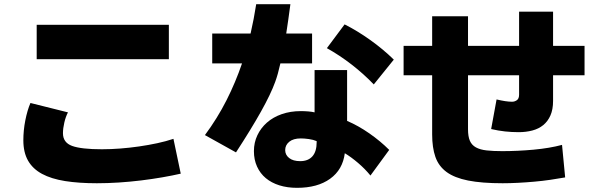

<svg xmlns="http://www.w3.org/2000/svg" viewBox="-20 -815 2860 921"><path d="M790 -696V-531H156V-696ZM306 -276Q295 -255 288.5 -227Q282 -199 282 -176Q282 -131 326 -115Q370 -99 469 -99Q511 -99 556.5 -102.5Q602 -106 647 -112.5Q692 -119 734 -128Q776 -137 812 -149L847 18Q808 27 759 35.5Q710 44 657 50.5Q604 57 550 60.5Q496 64 445 64Q358 64 292 53.5Q226 43 181.5 19Q137 -5 114.5 -44.5Q92 -84 92 -142Q92 -190 101.5 -238Q111 -286 126 -321Z M1300 -422Q1279 -364 1232 -280Q1185 -196 1112 -84L963 -167Q1023 -248 1066.5 -334Q1110 -420 1141 -511H998V-654H1182Q1198 -724 1209 -795H1373Q1368 -757 1363 -721.5Q1358 -686 1353 -654H1477V-511H1325Q1313 -457 1300 -422ZM1773 -410Q1724 -461 1666.5 -505.5Q1609 -550 1548 -584L1633 -698Q1693 -668 1755.5 -623.5Q1818 -579 1869 -529ZM1645 -479V-235Q1699 -212 1752 -175Q1805 -138 1847 -96L1757 27Q1731 -5 1697.5 -33.5Q1664 -62 1634 -80Q1624 -1 1563.5 42.5Q1503 86 1405 86Q1358 86 1320 74Q1282 62 1255 39.5Q1228 17 1213 -16Q1198 -49 1198 -90Q1198 -131 1214.5 -166Q1231 -201 1260.5 -227Q1290 -253 1331.5 -267.5Q1373 -282 1423 -282Q1441 -282 1459 -280.5Q1477 -279 1489 -276V-479ZM1499 -138Q1483 -145 1461.5 -148Q1440 -151 1423 -151Q1387 -151 1367.5 -135Q1348 -119 1348 -95Q1348 -72 1367 -57Q1386 -42 1420 -42Q1458 -42 1478.5 -65Q1499 -88 1499 -133Z M2225 -595H2470V-759H2633V-595H2784V-454H2633V-331Q2633 -290 2620.5 -261.5Q2608 -233 2586 -215Q2564 -197 2533.5 -189Q2503 -181 2468 -181Q2435 -181 2402.5 -184.5Q2370 -188 2336 -196L2362 -338Q2408 -327 2436 -327Q2449 -327 2459.5 -334.5Q2470 -342 2470 -361V-454H2225V-195Q2225 -160 2234 -139.5Q2243 -119 2263 -108Q2283 -97 2314 -93.5Q2345 -90 2389 -90Q2463 -90 2539.5 -97Q2616 -104 2676 -120L2691 36Q2658 42 2620 47.5Q2582 53 2542.5 56.5Q2503 60 2464 62Q2425 64 2391 64Q2291 64 2225.5 51Q2160 38 2122 10Q2084 -18 2068.5 -62.5Q2053 -107 2053 -170V-454H1916V-595H2053V-737H2225Z"/></svg>

Font: OA Gothic ExtraBold
Style: Regular
Weight: 800
Designer: Choi Chi-young, Lee Jaesang, Lee Juhyun, Han Dohee
Foundry: DDUNGSANG CORP.
Version: Version 1.000;Build 20210203